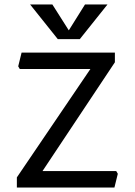

<svg xmlns="http://www.w3.org/2000/svg" viewBox="-20 -834 599 854"><path d="M504 -61 489 0H55V-45L382 -527H68L61 -539L76 -600H491V-557L169 -73H497ZM458 -814 335 -660H237L114 -814H213L286 -699L358 -814Z"/></svg>

Font: Farro Light
Style: Regular
Weight: 300
Designer: Aceler Chua
Foundry: Grayscale Limited
Version: Version 1.101